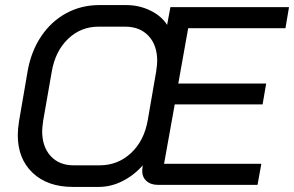

<svg xmlns="http://www.w3.org/2000/svg" viewBox="-20 -728 1158 756"><path d="M50 -196Q50 -219 55 -251L89 -449Q103 -527 142.5 -585.5Q182 -644 241 -676Q300 -708 371 -708H477Q528 -708 572 -686.5Q616 -665 638 -630L651 -700H1118L1104 -617H721L682 -399H1028L1014 -317H668L626 -83H1009L994 0H603Q573 0 556 -16Q539 -32 540 -58L542 -77Q508 -38 462.5 -15Q417 8 369 8H267Q167 8 108.5 -47.5Q50 -103 50 -196ZM372 -77Q444 -77 496 -125.5Q548 -174 562 -256L595 -447Q599 -475 599 -488Q599 -550 565 -586.5Q531 -623 473 -623H368Q298 -623 248 -575Q198 -527 184 -447L150 -253Q146 -223 146 -212Q146 -150 179.5 -113.5Q213 -77 270 -77Z"/></svg>

Font: Bai Jamjuree Medium
Style: Italic
Weight: 500
Italic angle: -10°
Version: Version 1.000; ttfautohint (v1.6)